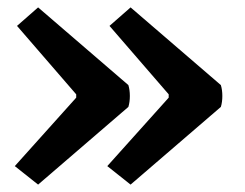

<svg xmlns="http://www.w3.org/2000/svg" viewBox="-20 -511 661 519"><path d="M26 -441 186 -256V-247L20 -62L83 -12L327 -222Q331 -235 331 -251.5Q331 -268 327 -281L83 -491ZM276 -441 436 -256V-247L270 -62L333 -12L577 -222Q581 -235 581 -251.5Q581 -268 577 -281L333 -491Z"/></svg>

Font: Karma Variable Light
Style: Regular
Weight: 300
Designer: Joana Correia
Foundry: Indian Type Foundry
Version: Version 3.000